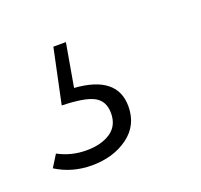

<svg xmlns="http://www.w3.org/2000/svg" viewBox="-92 -79 376 360"><g transform="rotate(-20 96.0 101.0)"><path d="M55 70Q139 76 139 137Q139 175 109.5 196.5Q80 218 37 218Q-2 218 -34 198L-19 174Q7 188 37 188Q67 188 85.5 175.5Q104 163 104 138Q104 114 86 104Q68 94 22 93L45 -16H70Z"/></g></svg>

Font: FiraGO UltraLight
Style: Italic
Weight: 200
Italic angle: -8°
Designer: bBox Type GmbH
Foundry: bBox Type GmbH
Version: Version 1.001